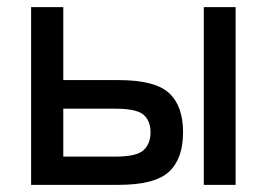

<svg xmlns="http://www.w3.org/2000/svg" viewBox="-20 -517 747 537"><path d="M67 0V-497H157V-293H312Q413 -293 452.5 -257Q492 -221 492 -147Q492 -73 452.5 -36.5Q413 0 312 0ZM550 0V-497H639V0ZM157 -79H303Q362 -79 381.5 -97Q401 -115 401 -147Q401 -179 381.5 -196Q362 -213 303 -213H157Z"/></svg>

Font: Zen Kaku Gothic Antique Medium
Style: Regular
Weight: 500
Designer: Yoshimichi Ohira
Foundry: Positype
Version: Version 1.002